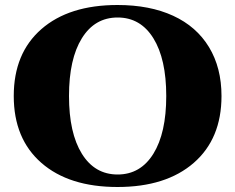

<svg xmlns="http://www.w3.org/2000/svg" viewBox="-20 -734 940 768"><path d="M450 -714Q579 -714 672.5 -671Q766 -628 816 -545.5Q866 -463 866 -350Q866 -179 755 -82.5Q644 14 450 14Q256 14 145.5 -82.5Q35 -179 35 -350Q35 -521 145.5 -617.5Q256 -714 450 -714ZM307.5 -119Q359 -36 450.5 -36Q542 -36 593.5 -119Q645 -202 645 -350Q645 -498 593.5 -581Q542 -664 450.5 -664Q359 -664 307.5 -581Q256 -498 256 -350Q256 -202 307.5 -119Z"/></svg>

Font: Cinzel Decorative Black
Style: Regular
Weight: 900
Designer: Natanael Gama
Version: Version 1.002;PS 001.002;hotconv 1.0.56;makeotf.lib2.0.21325